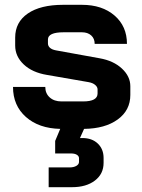

<svg xmlns="http://www.w3.org/2000/svg" viewBox="-20 -527 589 797"><path d="M521 -169V-133Q521 -69 468.5 -31Q416 7 329 8L312 46H322Q362 46 386 69Q410 92 410 129V149Q410 195 374 222.5Q338 250 279 250H182V168H268Q286 168 297 161.5Q308 155 308 145V130Q308 121 299 115.5Q290 110 275 110H209V58L230 8Q141 6 87.5 -41.5Q34 -89 34 -166H168Q168 -139 186.5 -122.5Q205 -106 235 -106H325Q385 -106 385 -139V-156Q385 -166 375 -174.5Q365 -183 348 -186L175 -216Q114 -226 78.5 -259.5Q43 -293 43 -338V-371Q43 -435 95.5 -471Q148 -507 242 -507H320Q404 -507 455.5 -462.5Q507 -418 507 -345H373Q373 -367 358.5 -380Q344 -393 320 -393H244Q179 -393 179 -363V-347Q179 -336 187.5 -328.5Q196 -321 212 -318L394 -285Q451 -275 486 -242.5Q521 -210 521 -169Z"/></svg>

Font: Bai Jamjuree
Style: Bold
Weight: 700
Designer: Katatrad Aksorn Co.,Ltd.
Foundry: Cadson Demak Co.,Ltd.
Version: Version 1.000; ttfautohint (v1.6)